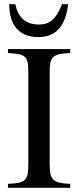

<svg xmlns="http://www.w3.org/2000/svg" viewBox="-20 -896 373 916"><path d="M315 0V-19C233 -22 217 -37 217 -112V-551C217 -627 231 -639 315 -643V-662H18V-643C103 -638 115 -630 115 -551V-112C115 -34 102 -22 18 -19V0ZM276 -876C247 -805 219 -779 165 -779C102 -779 66 -813 53 -876H24C24 -779 69 -719 163 -719C245 -719 293 -770 305 -876Z"/></svg>

Font: XITS
Style: Regular
Weight: 400
Designer: MicroPress Inc., with final additions and corrections provided by Coen Hoffman, Elsevier (retired)
Version: Version 1.302